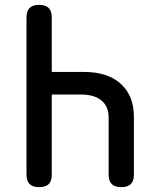

<svg xmlns="http://www.w3.org/2000/svg" viewBox="-20 -760 640 790"><path d="M141 -740Q167 -740 180 -727.5Q193 -715 193 -688V-464H326Q423 -464 477 -415Q531 -366 531 -279V-42Q531 -15 518 -2.5Q505 10 479 10Q453 10 440 -2.5Q427 -15 427 -42V-277Q427 -322 397.5 -346.5Q368 -371 314 -371H193V-42Q193 -15 180.5 -2.5Q168 10 141 10Q115 10 102 -2.5Q89 -15 89 -42V-688Q89 -715 102 -727.5Q115 -740 141 -740Z"/></svg>

Font: Maple Mono Medium
Style: Regular
Weight: 500
Monospace: yes
Designer: subframe7536
Version: Version 7.000